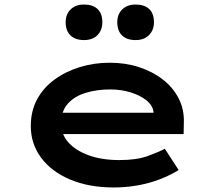

<svg xmlns="http://www.w3.org/2000/svg" viewBox="-20 -818 971 848"><path d="M482 10Q373 10 290 -25Q207 -60 161.5 -121.5Q116 -183 116 -261Q116 -327 143.5 -378.5Q171 -430 220 -466Q269 -502 332 -521.5Q395 -541 465 -541Q534 -541 594 -521.5Q654 -502 699 -467Q744 -432 769 -383.5Q794 -335 792 -277L791 -226H226L203 -320H674L658 -302V-324Q654 -353 626.5 -375Q599 -397 557 -410Q515 -423 467 -423Q408 -423 358.5 -408Q309 -393 279.5 -360Q250 -327 250 -272Q250 -225 282 -189Q314 -153 372 -132Q430 -111 507 -111Q584 -111 633 -129Q682 -147 708 -161L769 -67Q734 -45 688 -27Q642 -9 589.5 0.5Q537 10 482 10ZM579 -641Q540 -641 519 -661.5Q498 -682 498 -720Q498 -755 520 -776.5Q542 -798 579 -798Q618 -798 639 -778Q660 -758 660 -720Q660 -685 638 -663Q616 -641 579 -641ZM351 -641Q313 -641 291.5 -661.5Q270 -682 270 -720Q270 -755 292 -776.5Q314 -798 351 -798Q390 -798 411 -778Q432 -758 432 -720Q432 -685 410.5 -663Q389 -641 351 -641Z"/></svg>

Font: Lexend Zetta SemiBold
Style: Regular
Weight: 600
Designer: Bonnie Shaver-Troup, Thomas Jockin
Foundry: Lexend
Version: Version 1.007